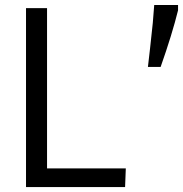

<svg xmlns="http://www.w3.org/2000/svg" viewBox="-20 -755 739 775"><path d="M577.1 -484.9Q578.6 -499 585.7 -559.8Q592.8 -620.6 596.7 -662.1Q600.6 -703.6 602.5 -734.9H698.7V-713.4Q674.8 -616.7 628.4 -484.9ZM85 0V-722.2H169.9V-75.2H487.8L484.9 0Z"/></svg>

Font: Oxygen
Style: Regular
Weight: 400
Designer: Vernon Adams
Foundry: Vernon Adams
Version: Version Release 0.2.3 webfont; ttfautohint (v0.93.3-1d66) -l